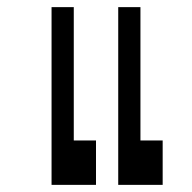

<svg xmlns="http://www.w3.org/2000/svg" viewBox="-20 -520 540 540"><path d="M125 -500Q125 -500 125 0H250Q250 0 250 -125H187.5Q187.5 -125 187.5 -500ZM312.5 -500Q312.5 -500 312.5 0H437.5Q437.5 0 437.5 -125H375Q375 -125 375 -500Z"/></svg>

Font: CalcUnifontExMono
Style: Regular
Weight: 500
Version: Version 15.0.06